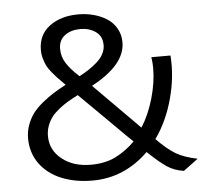

<svg xmlns="http://www.w3.org/2000/svg" viewBox="-52 -774 908 843"><g transform="rotate(-5 402.0 -353.0)"><path d="M56.2 -196.3Q56.2 -227.5 66.9 -256.1Q77.6 -284.7 94 -306.2Q110.4 -327.6 136.2 -348.6Q162.1 -369.6 185.8 -384.5Q209.5 -399.4 241.2 -416L233.9 -423.3Q214.8 -442.4 207.3 -450.2Q199.7 -458 184.8 -476.1Q169.9 -494.1 163.6 -506.8Q157.2 -519.5 151.6 -538.6Q146 -557.6 146 -577.1Q146 -644.5 196 -681.9Q246.1 -719.2 322.8 -719.2Q357.9 -719.2 390.1 -710.7Q422.4 -702.1 448.5 -685.5Q474.6 -668.9 490.2 -641.6Q505.9 -614.3 505.9 -580.1Q505.9 -481 356 -401.4L556.2 -199.7Q589.4 -251 609.9 -321.3Q630.4 -391.6 630.4 -456.5Q630.4 -478 626.5 -503.9H710.9Q717.8 -411.6 691.4 -314.2Q665 -216.8 612.8 -144Q658.7 -97.2 694.6 -75.7Q730.5 -54.2 790 -42L725.6 5.9Q683.1 -0.5 651.6 -21.5Q620.1 -42.5 569.3 -90.8Q462.9 13.2 322.8 13.2Q246.6 13.2 186.5 -11.2Q126.5 -35.6 91.3 -83.7Q56.2 -131.8 56.2 -196.3ZM516.6 -142.1Q513.7 -143.6 401.9 -255.4L290 -366.2Q264.2 -353 245.6 -342Q227.1 -331.1 206.5 -314.9Q186 -298.8 173.3 -282.7Q160.6 -266.6 152.3 -244.6Q144 -222.7 144 -198.2Q144 -136.7 194.1 -96.7Q244.1 -56.6 321.3 -56.6Q383.3 -56.6 429.2 -78.9Q475.1 -101.1 516.6 -142.1ZM305.2 -448.2Q330.1 -461.4 348.9 -473.9Q367.7 -486.3 385.5 -502.4Q403.3 -518.6 412.8 -536.9Q422.4 -555.2 422.4 -575.2Q422.4 -614.7 393.8 -634.5Q365.2 -654.3 326.7 -654.3Q285.2 -654.3 257.8 -633.8Q230.5 -613.3 230.5 -575.2Q230.5 -540.5 249.3 -511.2Q268.1 -481.9 305.2 -448.2Z"/></g></svg>

Font: RGR Online_21
Style: Regular
Weight: 400
Italic angle: -12°
Designer: vernon adams
Foundry: vernon adams
Version: Version 1.000